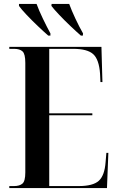

<svg xmlns="http://www.w3.org/2000/svg" viewBox="-20 -951 597 971"><path d="M27 0V-10H51Q79 -10 93.5 -22.5Q108 -35 108 -79V-633Q108 -678 94 -691Q80 -704 51 -704H27V-714H493L498 -536H488L486 -578Q481 -650 451.5 -677Q422 -704 350 -704H229V-378H447V-368H229V-10H378Q450 -10 479.5 -36.5Q509 -63 514 -131L518 -178H528L521 0ZM224 -771Q201 -791 171 -819.5Q141 -848 114.5 -876Q88 -904 76 -921V-931H165Q177 -898 197 -856.5Q217 -815 235 -782V-771ZM389 -771Q366 -791 336 -819.5Q306 -848 279.5 -876Q253 -904 240 -921L241 -931H330Q342 -898 361.5 -856.5Q381 -815 400 -782L399 -771Z"/></svg>

Font: Noto Serif Display Condensed SemiBold
Style: Regular
Weight: 600
Width: 3
Designer: Monotype Design Team
Foundry: Monotype Imaging Inc.
Version: Version 2.009